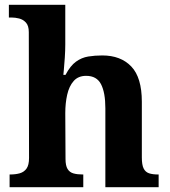

<svg xmlns="http://www.w3.org/2000/svg" viewBox="-20 -780 707 800"><path d="M20 0V-53H22Q45 -53 62.5 -58Q80 -63 90.5 -77.5Q101 -92 101 -122L100 -646Q100 -673 88 -686Q76 -699 59.5 -703Q43 -707 29 -707H17V-760H252V-595Q252 -569 250 -539.5Q248 -510 246 -489Q244 -468 244 -468H253Q273 -506 296.5 -523Q320 -540 347.5 -544.5Q375 -549 406 -549Q483 -549 527 -503Q571 -457 571 -356V-124Q571 -93 578.5 -78Q586 -63 601 -58Q616 -53 638 -53H641V0H419V-329Q419 -394 401 -429Q383 -464 339 -464Q306 -464 287 -442.5Q268 -421 260 -385.5Q252 -350 252 -309L253 -118Q253 -90 261.5 -76Q270 -62 286 -57.5Q302 -53 324 -53H327V0Z"/></svg>

Font: Noto Serif Gujarati
Style: Bold
Weight: 700
Version: Version 2.102